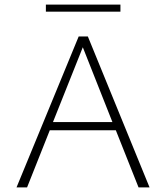

<svg xmlns="http://www.w3.org/2000/svg" viewBox="-20 -817 724 837"><path d="M505 -766H180V-797H505ZM485 -249H197L98 0H52L323 -658H363L632 0H584ZM470 -285 341 -611 211 -285Z"/></svg>

Font: Ysabeau Infant Light
Style: Regular
Weight: 300
Designer: Christian Thalmann (Catharsis Fonts)
Version: Version 0.003